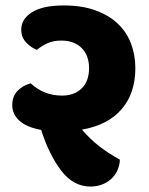

<svg xmlns="http://www.w3.org/2000/svg" viewBox="-20 -660 547 705"><path d="M477 -410Q477 -318 427 -259.5Q377 -201 281 -184Q311 -149 344.5 -123Q378 -97 420 -74Q420 -57 413 -39Q406 -21 392.5 -7Q379 7 358.5 16Q338 25 312 25Q250 25 205.5 -32.5Q161 -90 131 -183Q77 -193 51 -217Q25 -241 25 -274Q25 -306 44 -326Q63 -346 93 -354Q141 -309 208 -309Q253 -309 280 -335.5Q307 -362 307 -410Q307 -456 280 -483.5Q253 -511 205 -511Q176 -511 155 -501.5Q134 -492 115 -477Q96 -484 77 -503Q58 -522 58 -552Q58 -590 97.5 -615Q137 -640 214 -640Q280 -640 329 -622.5Q378 -605 411 -574.5Q444 -544 460.5 -501.5Q477 -459 477 -410Z"/></svg>

Font: Baloo
Style: Regular
Weight: 400
Designer: Sarang Kulkarni and Ek Type
Foundry: Ek Type
Version: Version 1.100;PS 1.000;hotconv 1.0.88;makeotf.lib2.5.647800;